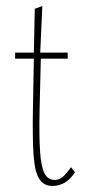

<svg xmlns="http://www.w3.org/2000/svg" viewBox="-20 -603 290 635"><path d="M154 12Q125 12 110 -11Q95 -34 91 -90.5Q87 -147 89 -248L92 -409H30V-429H92L95 -574L120 -583L113 -429H204V-409H115L111 -243Q109 -153 112.5 -102Q116 -51 127 -30Q138 -9 158 -8Q178 -7 192 -22Q206 -37 215 -50L228 -33Q211 -8 192.5 2Q174 12 154 12Z"/></svg>

Font: Inconsolata UltraCondensed ExtraLight
Style: Regular
Weight: 200
Width: 1
Monospace: yes
Designer: Raph Levien, Cyreal, Brenton Simpson
Foundry: Raph Levien, Cyreal, Google
Version: Version 3.100; ttfautohint (v1.8.4.7-5d5b)